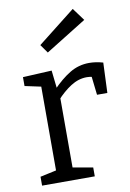

<svg xmlns="http://www.w3.org/2000/svg" viewBox="-90 -859 621 915"><g transform="rotate(-10 221.0 -402.0)"><path d="M38 0V-43L126 -62L116 -47V-478L127 -463L38 -482V-525L178 -532L189 -434L178 -438Q223 -485 266 -511Q309 -537 360 -537Q392 -537 427 -527L421 -381H371L359 -486L368 -468Q361 -470 353 -471Q345 -472 337 -472Q297 -472 259.5 -448Q222 -424 188 -386L196 -410V-47L184 -62L293 -43V0ZM175 -620 146 -661 328 -804 373 -743Z"/></g></svg>

Font: Pack4
Style: Regular
Weight: 400
Version: Version 2.002